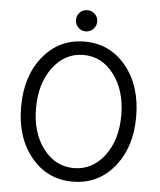

<svg xmlns="http://www.w3.org/2000/svg" viewBox="-58 -907 813 974"><g transform="rotate(5 348.0 -420.5)"><path d="M348 -749Q325 -749 309.5 -765Q294 -781 294 -804Q294 -826 309.5 -841.5Q325 -857 348 -857Q370 -857 386 -841.5Q402 -826 402 -803Q402 -781 386 -765Q370 -749 348 -749ZM641 -339Q641 -183 559 -83.5Q477 16 348 16Q219 16 137 -83.5Q55 -183 55 -340Q55 -497 137 -597Q219 -697 348 -697Q477 -697 559 -597Q641 -497 641 -339ZM192.5 -133.5Q254 -53 348 -53Q442 -53 503.5 -133.5Q565 -214 565 -340Q565 -466 503.5 -547.5Q442 -629 348 -629Q254 -629 192.5 -547.5Q131 -466 131 -340Q131 -214 192.5 -133.5Z"/></g></svg>

Font: Didact Gothic
Style: Regular
Weight: 400
Designer: Daniel Johnson
Foundry: Daniel Johnson
Version: Version 2.101;PS 002.101;hotconv 1.0.88;makeotf.lib2.5.64775